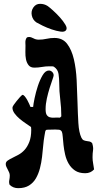

<svg xmlns="http://www.w3.org/2000/svg" viewBox="-20 -902 521 1002"><path d="M131 -709Q142 -709 154.5 -702Q167 -695 182 -695Q203 -695 223 -699.5Q243 -704 264 -704Q307 -704 330.5 -673Q354 -642 365.5 -593Q377 -544 380 -484Q383 -424 384.5 -366.5Q386 -309 389 -259.5Q392 -210 405 -183Q410 -173 417 -170Q424 -167 432 -166Q440 -165 447.5 -163.5Q455 -162 461 -155Q468 -133 465.5 -117.5Q463 -102 463 -81Q463 -65 466 -49.5Q469 -34 471 -18Q453 2 425 2Q392 2 371.5 -12Q351 -26 338.5 -47.5Q326 -69 320 -95Q314 -121 311.5 -145Q309 -169 307.5 -188Q306 -207 303 -214Q298 -224 287.5 -225Q277 -226 268 -226L226 -225Q217 -225 215.5 -212.5Q214 -200 212 -193Q208 -171 205.5 -142.5Q203 -114 199.5 -83.5Q196 -53 188.5 -24Q181 5 167.5 28.5Q154 52 131.5 66Q109 80 75 80Q48 80 30 62Q26 50 28.5 38Q31 26 31 14Q31 5 27.5 -2.5Q24 -10 20.5 -17Q17 -24 13.5 -31Q10 -38 10 -46Q10 -57 20 -64Q30 -71 44.5 -78Q59 -85 76.5 -94.5Q94 -104 108.5 -120Q123 -136 133 -161.5Q143 -187 143 -225L142 -239Q131 -247 114.5 -258Q98 -269 82.5 -282Q67 -295 56 -310Q45 -325 45 -340Q45 -345 51.5 -354.5Q58 -364 66.5 -374.5Q75 -385 83.5 -394.5Q92 -404 97 -407Q103 -407 109.5 -399Q116 -391 122 -380.5Q128 -370 132.5 -359.5Q137 -349 139 -344H153Q154 -358 160.5 -389.5Q167 -421 177.5 -453Q188 -485 202.5 -509.5Q217 -534 235 -534Q245 -534 252.5 -526.5Q260 -519 260 -509Q260 -504 253.5 -486Q247 -468 239 -442.5Q231 -417 224.5 -388Q218 -359 218 -332Q218 -311 224 -302Q230 -293 240 -290Q250 -287 263.5 -288Q277 -289 293 -288L300 -295Q300 -340 294.5 -382.5Q289 -425 289 -470Q289 -492 285.5 -516Q282 -540 261 -554Q256 -556 250 -556Q244 -556 238 -556Q218 -556 198.5 -552.5Q179 -549 159 -549Q139 -549 129 -562Q119 -575 115.5 -593Q112 -611 112.5 -630.5Q113 -650 113 -664Q113 -670 112.5 -677.5Q112 -685 113.5 -692Q115 -699 118.5 -704Q122 -709 131 -709ZM154 -863Q167 -882 189 -882Q211 -882 228 -871Q237 -865 256 -848Q275 -831 292.5 -811.5Q310 -792 321 -773.5Q332 -755 325 -745Q318 -734 296.5 -737Q275 -740 250 -748.5Q225 -757 202.5 -768Q180 -779 170 -785Q151 -798 146 -821Q141 -844 154 -863Z"/></svg>

Font: Reclame
Style: Regular
Weight: 400
Designer: Peter Wiegel
Foundry: Peter Wiegel
Version: Version 1.000